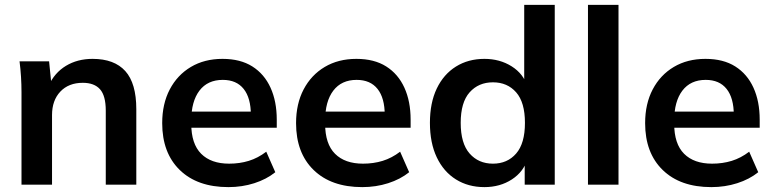

<svg xmlns="http://www.w3.org/2000/svg" viewBox="-20 -756 3168 786"><path d="M68 0V-379Q68 -410 66 -442Q64 -474 60 -505H181L191 -405H179Q203 -458 250 -486.5Q297 -515 359 -515Q448 -515 493 -465Q538 -415 538 -309V0H413V-303Q413 -364 389.5 -390.5Q366 -417 319 -417Q261 -417 227 -381Q193 -345 193 -285V0Z M915 10Q788 10 716 -60Q644 -130 644 -252Q644 -331 675 -390Q706 -449 761.5 -482Q817 -515 891 -515Q964 -515 1013 -484Q1062 -453 1087.5 -397Q1113 -341 1113 -266V-233H745V-299H1024L1007 -285Q1007 -355 977.5 -392Q948 -429 892 -429Q830 -429 796.5 -385Q763 -341 763 -262V-249Q763 -167 803.5 -126.5Q844 -86 918 -86Q961 -86 998.5 -97.5Q1036 -109 1070 -135L1107 -51Q1071 -22 1021 -6Q971 10 915 10Z M1463 10Q1336 10 1264 -60Q1192 -130 1192 -252Q1192 -331 1223 -390Q1254 -449 1309.5 -482Q1365 -515 1439 -515Q1512 -515 1561 -484Q1610 -453 1635.5 -397Q1661 -341 1661 -266V-233H1293V-299H1572L1555 -285Q1555 -355 1525.5 -392Q1496 -429 1440 -429Q1378 -429 1344.5 -385Q1311 -341 1311 -262V-249Q1311 -167 1351.5 -126.5Q1392 -86 1466 -86Q1509 -86 1546.5 -97.5Q1584 -109 1618 -135L1655 -51Q1619 -22 1569 -6Q1519 10 1463 10Z M1963 10Q1897 10 1846.5 -21.5Q1796 -53 1768 -112Q1740 -171 1740 -253Q1740 -335 1768 -393.5Q1796 -452 1846.5 -483.5Q1897 -515 1963 -515Q2026 -515 2074.5 -484.5Q2123 -454 2139 -402H2126V-736H2251V0H2128V-107H2140Q2124 -53 2075.5 -21.5Q2027 10 1963 10ZM1998 -86Q2057 -86 2093 -127.5Q2129 -169 2129 -253Q2129 -337 2093 -378Q2057 -419 1998 -419Q1939 -419 1902.5 -378Q1866 -337 1866 -253Q1866 -169 1902.5 -127.5Q1939 -86 1998 -86Z M2387 0V-736H2512V0Z M2892 10Q2765 10 2693 -60Q2621 -130 2621 -252Q2621 -331 2652 -390Q2683 -449 2738.5 -482Q2794 -515 2868 -515Q2941 -515 2990 -484Q3039 -453 3064.5 -397Q3090 -341 3090 -266V-233H2722V-299H3001L2984 -285Q2984 -355 2954.5 -392Q2925 -429 2869 -429Q2807 -429 2773.5 -385Q2740 -341 2740 -262V-249Q2740 -167 2780.5 -126.5Q2821 -86 2895 -86Q2938 -86 2975.5 -97.5Q3013 -109 3047 -135L3084 -51Q3048 -22 2998 -6Q2948 10 2892 10Z"/></svg>

Font: Mulish ExtraLight
Style: Bold
Weight: 700
Version: Version 3.603